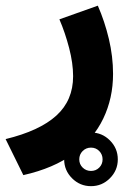

<svg xmlns="http://www.w3.org/2000/svg" viewBox="-67 -343 434 671"><path d="M157.2 213.9Q157.2 175.3 184.8 147.7Q212.4 120.1 251 120.1Q289.6 120.1 317.1 147.7Q344.7 175.3 344.7 213.9Q344.7 252.4 317.1 280Q289.6 307.6 251 307.6Q212.4 307.6 184.8 280Q157.2 252.4 157.2 213.9ZM210 213.9Q210 231 221.9 242.7Q233.9 254.4 251 254.4Q268.1 254.4 279.8 242.7Q291.5 231 291.5 213.9Q291.5 196.8 279.8 184.8Q268.1 172.9 251 172.9Q233.9 172.9 221.9 184.8Q210 196.8 210 213.9ZM274.9 -323.2Q298.8 -268.6 313.5 -207Q328.1 -145.5 328.1 -84.5Q328.1 0 293.9 71.3Q259.8 142.6 190.4 193.8Q121.1 245.1 14.6 269L-47.4 143.1Q71.3 114.3 129.9 61Q188.5 7.8 188.5 -76.7Q188.5 -121.6 174.6 -175.3Q160.6 -229 140.6 -275.4Z"/></svg>

Font: Vazir Black FD
Style: Black-FD
Weight: 900
Designer: Saber Rastikerdar
Foundry: Saber Rastikerdar
Version: Version 30.0.0